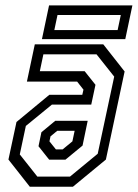

<svg xmlns="http://www.w3.org/2000/svg" viewBox="-20 -708 522 728"><path d="M93 0 12 -103 42.5 -245.5 167 -348.5H292L296.5 -368L272.5 -398.5H82L112 -540H371.5L452.5 -437L381.5 -103L256.5 0ZM121.5 -38.5H245.5L350.5 -125L413 -417.5L346 -502H144.5L131 -438H301L342 -386.5L326 -311.5H177L78 -230.5L55 -122.5ZM166.5 -102.5 126 -153.5 137 -206.5 189.5 -250H312.5L293 -156L228 -102.5ZM192 -141.5H217.5L254.5 -172L263 -212H197L171.5 -191L167.5 -172ZM139 -559.5 166 -687.5H482L455 -559.5ZM186 -594H426L438 -651H198Z"/></svg>

Font: Tourney Condensed Regular
Style: Italic
Weight: 400
Width: 3
Italic angle: -12°
Designer: Tyler Finck
Foundry: Etcetera Type Co
Version: Version 1.010; ttfautohint (v1.8.3)